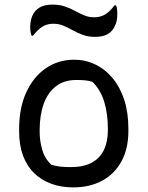

<svg xmlns="http://www.w3.org/2000/svg" viewBox="-20 -802 640 833"><path d="M302 -543Q350 -543 393 -522.5Q436 -502 468.5 -463Q501 -424 519 -369Q537 -314 537 -243V-233Q537 -158 507.5 -103Q478 -48 424 -18.5Q370 11 298 11Q246 11 203 -4.5Q160 -20 128.5 -50.5Q97 -81 80 -126.5Q63 -172 63 -232V-242Q63 -334 94 -401.5Q125 -469 179 -506Q233 -543 302 -543ZM311 -455Q258 -455 222.5 -427.5Q187 -400 169.5 -351Q152 -302 152 -237V-231Q152 -191 163 -152.5Q174 -114 203 -87Q224 -81 243.5 -79Q263 -77 287 -77Q342 -77 377.5 -96Q413 -115 430.5 -151Q448 -187 448 -237V-243Q448 -309 432 -361Q416 -413 381 -447Q366 -452 349 -453.5Q332 -455 311 -455ZM389 -727Q415 -727 435.5 -739Q456 -751 477 -779H483Q486 -774 487 -767.5Q488 -761 488.5 -755Q489 -749 489 -743Q489 -726 486.5 -713Q484 -700 479 -691Q470 -668 449 -655Q428 -642 392 -642Q362 -642 338.5 -651Q315 -660 295 -671Q275 -682 255 -690.5Q235 -699 211 -699Q185 -699 165 -687Q145 -675 123 -647H117Q115 -653 113.5 -659Q112 -665 111.5 -671.5Q111 -678 111 -683Q111 -700 114 -713.5Q117 -727 121 -735Q130 -756 151 -769Q172 -782 208 -782Q238 -782 261.5 -774Q285 -766 305 -755Q325 -744 345 -735.5Q365 -727 389 -727Z"/></svg>

Font: Code D Ace
Style: Regular
Weight: 400
Version: Version 1.085; ttfautohint (v1.8.4.7-5d5b);Nerd Fonts 3.0.2